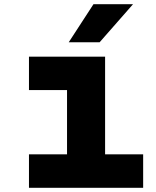

<svg xmlns="http://www.w3.org/2000/svg" viewBox="-20 -888 740 908"><path d="M117 -620H477V-158H657V0H117V-158H297V-462H117ZM305 -688 422 -868H609L451 -688Z"/></svg>

Font: Martian Mono ExtraBold
Style: Regular
Weight: 800
Monospace: yes
Designer: Roman Shamin
Foundry: Evil Martians
Version: Version 1.000; ttfautohint (v1.8.4.7-5d5b)